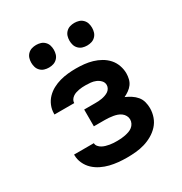

<svg xmlns="http://www.w3.org/2000/svg" viewBox="-174 -865 947 1001"><g transform="rotate(-30 300.0 -365.0)"><path d="M303 8Q277 8 251.5 5.5Q226 3 201.5 -3Q177 -9 153.5 -20.5Q130 -32 111.5 -49.5Q93 -67 82 -91Q71 -115 71 -141V-144H190Q190 -133 197.5 -124Q205 -115 215 -109.5Q225 -104 236 -101Q247 -98 258 -96Q269 -94 280.5 -93.5Q292 -93 303 -93Q315 -93 327 -94Q339 -95 351 -97.5Q363 -100 374.5 -104Q386 -108 395.5 -115.5Q405 -123 410.5 -134Q416 -145 416 -157Q416 -169 410 -180Q404 -191 394 -198.5Q384 -206 372.5 -210Q361 -214 349 -216Q337 -218 324.5 -219Q312 -220 300 -220H234V-321H300Q310 -321 320.5 -321.5Q331 -322 341.5 -324Q352 -326 362 -329.5Q372 -333 380.5 -338.5Q389 -344 394.5 -353.5Q400 -363 400 -373Q400 -389 389 -400.5Q378 -412 363.5 -418Q349 -424 333.5 -425.5Q318 -427 303 -427Q293 -427 283 -426.5Q273 -426 263 -424Q253 -422 243.5 -419Q234 -416 225.5 -410Q217 -404 211.5 -395.5Q206 -387 206 -377V-376H87V-381Q87 -406 96.5 -429Q106 -452 123 -469.5Q140 -487 161.5 -498.5Q183 -510 206.5 -516.5Q230 -523 254.5 -525.5Q279 -528 303 -528Q328 -528 352.5 -525.5Q377 -523 401 -516Q425 -509 447 -496.5Q469 -484 485.5 -465.5Q502 -447 510.5 -423Q519 -399 519 -375Q519 -358 515 -341.5Q511 -325 501.5 -312Q492 -299 478 -289Q464 -279 449 -272Q467 -264 483.5 -253.5Q500 -243 512.5 -228Q525 -213 530 -194Q535 -175 535 -156Q535 -129 526 -103.5Q517 -78 499 -58.5Q481 -39 457.5 -25.5Q434 -12 408.5 -4.5Q383 3 356.5 5.5Q330 8 303 8ZM415 -602Q401 -602 388 -606Q375 -610 365 -620Q355 -630 351 -643Q347 -656 347 -670Q347 -684 351 -697Q355 -710 365 -720Q375 -730 388 -734Q401 -738 415 -738Q429 -738 442 -734Q455 -730 465 -720Q475 -710 479 -697Q483 -684 483 -670Q483 -656 479 -643Q475 -630 465 -620Q455 -610 442 -606Q429 -602 415 -602ZM185 -602Q171 -602 158 -606Q145 -610 135 -620Q125 -630 121 -643Q117 -656 117 -670Q117 -684 121 -697Q125 -710 135 -720Q145 -730 158 -734Q171 -738 185 -738Q199 -738 212 -734Q225 -730 235 -720Q245 -710 249 -697Q253 -684 253 -670Q253 -656 249 -643Q245 -630 235 -620Q225 -610 212 -606Q199 -602 185 -602Z"/></g></svg>

Font: R Plex Mono
Style: Bold
Weight: 700
Monospace: yes
Designer: Belleve Invis
Foundry: Belleve Invis
Version: Version 31.8.0